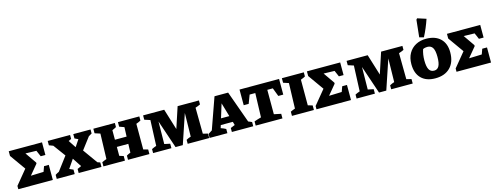

<svg xmlns="http://www.w3.org/2000/svg" viewBox="-20 -1748 6870 2654"><g transform="rotate(-15 3414.5 -421.5)"><path d="M434 -216H502V0H8V-47L175 -250L16 -474V-541H492V-360H425L387 -448L231 -452L342 -292V-277L224 -135L407 -141Z M558 0V-58Q584 -75 611 -87L758 -282L631 -455L573 -477V-539H893V-482Q873 -472 853 -463L924 -356L989 -453L939 -477V-539H1186V-482Q1163 -467 1140 -455L1011 -285L1160 -77L1198 -64V0H872V-58Q900 -73 929 -84L845 -212L760 -88L815 -64V0Z M1226 0V-60Q1241 -67 1256 -73.5Q1271 -80 1292 -87L1303 -449L1226 -474V-539H1534V-480Q1519 -471 1509.5 -467Q1500 -463 1475 -451V-315H1642L1647 -449L1578 -474V-539H1884V-480Q1853 -463 1818 -451V-84L1884 -66V0H1578V-60Q1593 -69 1605.5 -75Q1618 -81 1635 -87L1639 -212H1475V-84L1534 -66V0Z M2670 -81 2740 -64V0H2432V-57Q2461 -74 2498 -85L2504 -422L2362 0H2258L2122 -402L2118 -81L2199 -64V0H1937V-57Q1953 -65 1969 -72Q1985 -79 2004 -85L2019 -451L1938 -477V-539H2240L2333 -238L2432 -539H2737V-482Q2704 -466 2666 -454Z M3319 -82Q3332 -77 3343.5 -72Q3355 -67 3370 -60V0H3064V-57L3127 -83L3113 -132H2941L2928 -91Q2948 -85 2965.5 -77Q2983 -69 3000 -60V0H2746V-57L2802 -93L2960 -539H3155ZM2968 -221H3087L3029 -419Z M3884 -539V-315H3813L3767 -436H3688V-87L3788 -66V0H3405V-60Q3428 -67 3453 -76Q3478 -85 3505 -91L3516 -436H3435L3389 -315H3318V-539Z M3924 0V-60Q3939 -67 3954 -73.5Q3969 -80 3990 -87L4001 -449L3924 -474V-539H4238V-480Q4225 -473 4213.5 -467.5Q4202 -462 4173 -451V-84L4238 -66V0Z M4701 -216H4769V0H4275V-47L4442 -250L4283 -474V-541H4759V-360H4692L4654 -448L4498 -452L4609 -292V-277L4491 -135L4674 -141Z M5582 -81 5652 -64V0H5344V-57Q5373 -74 5410 -85L5416 -422L5274 0H5170L5034 -402L5030 -81L5111 -64V0H4849V-57Q4865 -65 4881 -72Q4897 -79 4916 -85L4931 -451L4850 -477V-539H5152L5245 -238L5344 -539H5649V-482Q5616 -466 5578 -454Z M5975 12Q5846 12 5774.5 -59.5Q5703 -131 5703 -263Q5703 -352 5739.5 -416.5Q5776 -481 5840.5 -515.5Q5905 -550 5988 -550Q6119 -550 6192 -480Q6265 -410 6265 -283Q6265 -143 6188 -65.5Q6111 12 5975 12ZM5986 -95Q6033 -95 6055.5 -137Q6078 -179 6078 -269Q6078 -357 6054 -397Q6030 -437 5977 -437Q5963 -437 5947 -434Q5931 -431 5914 -423Q5890 -351 5890 -266Q5890 -178 5913 -136.5Q5936 -95 5986 -95ZM5967 -577 5904 -593 5930 -839 5944 -855 6068 -815Q6047 -753 6022 -693.5Q5997 -634 5967 -577Z M6705 -216H6773V0H6279V-47L6446 -250L6287 -474V-541H6763V-360H6696L6658 -448L6502 -452L6613 -292V-277L6495 -135L6678 -141Z"/></g></svg>

Font: Piazzolla SC ExtraBold
Style: Regular
Weight: 800
Designer: Juan Pablo del Peral
Foundry: Huerta Tipografica
Version: Version 1.330